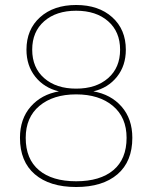

<svg xmlns="http://www.w3.org/2000/svg" viewBox="-20 -734 610 769"><path d="M60 -182Q60 -258 103 -307Q146 -356 216 -368Q157 -382 121.5 -426.5Q86 -471 86 -535Q86 -616 140.5 -665Q195 -714 285 -714Q375 -714 429.5 -665Q484 -616 484 -535Q484 -471 448.5 -426.5Q413 -382 354 -368Q424 -356 467 -307Q510 -258 510 -182Q510 -87 450.5 -36Q391 15 285 15Q179 15 119.5 -36Q60 -87 60 -182ZM461 -535Q461 -607 413 -649Q365 -691 285 -691Q205 -691 157 -649Q109 -607 109 -535Q109 -463 157 -421Q205 -379 285 -379Q365 -379 413 -421Q461 -463 461 -535ZM487 -182Q487 -264 432 -310Q377 -356 285 -356Q193 -356 138 -310Q83 -264 83 -182Q83 -97 136 -52.5Q189 -8 285 -8Q381 -8 434 -52.5Q487 -97 487 -182Z"/></svg>

Font: Prompt Thin
Style: Regular
Weight: 250
Designer: Katatrad Team
Foundry: CadsonDemak
Version: Version 1.001